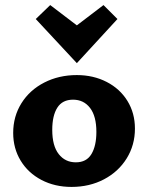

<svg xmlns="http://www.w3.org/2000/svg" viewBox="-20 -729 584 757"><path d="M32 -205Q32 -270 64.5 -322Q97 -374 154.5 -403.5Q212 -433 283 -433Q348 -433 400.5 -406Q453 -379 482.5 -331Q512 -283 512 -222Q512 -157 479.5 -104.5Q447 -52 390 -22Q333 8 262 8Q196 8 143.5 -19.5Q91 -47 61.5 -95.5Q32 -144 32 -205ZM360 -209Q360 -271 335 -303.5Q310 -336 268 -336Q226 -336 206 -304.5Q186 -273 186 -217Q186 -154 211.5 -121.5Q237 -89 279 -89Q321 -89 340.5 -121.5Q360 -154 360 -209ZM121 -654 178 -709 283 -629 388 -709 443 -654 283 -480Z"/></svg>

Font: Ysabeau Ultrabold
Style: Regular
Weight: 800
Designer: Christian Thalmann (Catharsis Fonts)
Version: Version 0.003